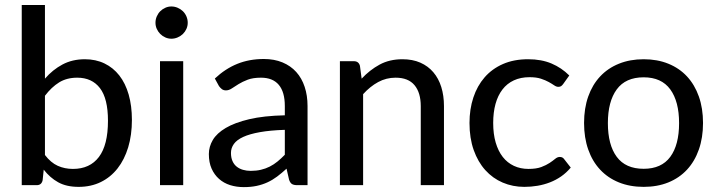

<svg xmlns="http://www.w3.org/2000/svg" viewBox="-20 -758 2938 786"><path d="M69 0V-737.5H164V-436Q195.5 -472.5 235.8 -494Q276 -515.5 327.5 -515.5Q372 -515.5 407.8 -498.2Q443.5 -481 468.5 -449Q493.5 -417 506.8 -370.8Q520 -324.5 520 -267Q520 -205.5 504.8 -155Q489.5 -104.5 461.2 -68.5Q433 -32.5 392.8 -12.8Q352.5 7 302 7Q252 7 218.2 -11.8Q184.5 -30.5 159 -63.5L154.5 -20Q150 0 130.5 0ZM296 -440Q253.5 -440 222.2 -420.8Q191 -401.5 164 -366V-123.5Q188 -92 216.5 -79.2Q245 -66.5 278.5 -66.5Q348 -66.5 385 -115.5Q422 -164.5 422 -263.5Q422 -354.5 389.2 -397.2Q356.5 -440 296 -440Z M730 -507.5V0H635V-507.5ZM748.5 -665Q748.5 -651.5 743.2 -639.8Q738 -628 728.8 -619Q719.5 -610 707.2 -604.8Q695 -599.5 681.5 -599.5Q668.5 -599.5 656.8 -604.8Q645 -610 636 -619Q627 -628 621.8 -639.8Q616.5 -651.5 616.5 -665Q616.5 -678.5 621.8 -690.8Q627 -703 636 -712Q645 -721 656.8 -726.2Q668.5 -731.5 681.5 -731.5Q695 -731.5 707.2 -726.2Q719.5 -721 728.8 -712Q738 -703 743.2 -690.8Q748.5 -678.5 748.5 -665Z M1197 0Q1183 0 1175.5 -4.5Q1168 -9 1163.5 -22L1153 -67.5Q1133.5 -49.5 1114.5 -35.2Q1095.5 -21 1074.8 -11.5Q1054 -2 1030.5 3Q1007 8 978 8Q948 8 922 -0.2Q896 -8.5 876.8 -25.5Q857.5 -42.5 846.2 -67.8Q835 -93 835 -127.5Q835 -157.5 851.2 -185Q867.5 -212.5 904.2 -234.2Q941 -256 1000.2 -270Q1059.5 -284 1146 -286V-324Q1146 -381.5 1121.2 -410.8Q1096.5 -440 1048.5 -440Q1016 -440 994.2 -431.8Q972.5 -423.5 956.8 -413.8Q941 -404 929 -396Q917 -388 905 -388Q895 -388 888.2 -393.2Q881.5 -398.5 876.5 -405.5L859.5 -436.5Q902 -476.5 951.2 -496.5Q1000.5 -516.5 1060 -516.5Q1103 -516.5 1136.5 -502.5Q1170 -488.5 1192.8 -463.2Q1215.5 -438 1227.2 -402.5Q1239 -367 1239 -324V0ZM1006.5 -58.5Q1029 -58.5 1048.2 -63Q1067.5 -67.5 1084.2 -76Q1101 -84.5 1116 -96.8Q1131 -109 1146 -124.5V-226.5Q1086 -224.5 1044 -217Q1002 -209.5 975.8 -197.5Q949.5 -185.5 937.5 -168.8Q925.5 -152 925.5 -132Q925.5 -112.5 931.8 -98.5Q938 -84.5 949 -75.8Q960 -67 974.8 -62.8Q989.5 -58.5 1006.5 -58.5Z M1371.5 0V-507.5H1428.5Q1448.5 -507.5 1453.5 -488.5L1460.5 -436Q1493.5 -471.5 1534 -493.5Q1574.5 -515.5 1627.5 -515.5Q1669 -515.5 1700.8 -501.5Q1732.5 -487.5 1754 -462.2Q1775.5 -437 1786.5 -401.8Q1797.5 -366.5 1797.5 -323.5V0H1702.5V-323.5Q1702.5 -378.5 1677 -409.2Q1651.5 -440 1599.5 -440Q1561 -440 1528 -422Q1495 -404 1466.5 -372.5V0Z M2285.5 -414Q2281.5 -408.5 2277.2 -405.5Q2273 -402.5 2265.5 -402.5Q2257.5 -402.5 2248.5 -408.8Q2239.5 -415 2226.5 -422.2Q2213.5 -429.5 2194.5 -435.8Q2175.5 -442 2148 -442Q2111.5 -442 2083.5 -429Q2055.5 -416 2036.8 -391.5Q2018 -367 2008.5 -332.5Q1999 -298 1999 -254.5Q1999 -209.5 2009.2 -174.5Q2019.5 -139.5 2038.2 -115.5Q2057 -91.5 2083.8 -79Q2110.5 -66.5 2143.5 -66.5Q2175.5 -66.5 2196 -74.2Q2216.5 -82 2230 -91Q2243.5 -100 2252.8 -107.8Q2262 -115.5 2271.5 -115.5Q2283.5 -115.5 2289.5 -106.5L2316.5 -72Q2299 -51 2277.5 -36Q2256 -21 2231.5 -11.5Q2207 -2 2180.5 2.5Q2154 7 2126.5 7Q2079 7 2038 -10.5Q1997 -28 1966.8 -61.5Q1936.5 -95 1919.2 -143.8Q1902 -192.5 1902 -254.5Q1902 -311 1917.8 -358.8Q1933.5 -406.5 1964 -441.5Q1994.5 -476.5 2039.2 -496Q2084 -515.5 2142 -515.5Q2196.5 -515.5 2237.8 -498Q2279 -480.5 2310.5 -449Z M2615 -515.5Q2671 -515.5 2716 -497.2Q2761 -479 2792.5 -445Q2824 -411 2841 -362.8Q2858 -314.5 2858 -254.5Q2858 -194.5 2841 -146Q2824 -97.5 2792.5 -63.5Q2761 -29.5 2716 -11.2Q2671 7 2615 7Q2559 7 2513.8 -11.2Q2468.5 -29.5 2436.8 -63.5Q2405 -97.5 2388 -146Q2371 -194.5 2371 -254.5Q2371 -314.5 2388 -362.8Q2405 -411 2436.8 -445Q2468.5 -479 2513.8 -497.2Q2559 -515.5 2615 -515.5ZM2615 -67Q2688 -67 2724 -116Q2760 -165 2760 -254Q2760 -342.5 2724 -392Q2688 -441.5 2615 -441.5Q2541 -441.5 2504.8 -392Q2468.5 -342.5 2468.5 -254Q2468.5 -165 2504.8 -116Q2541 -67 2615 -67Z"/></svg>

Font: Lato Medium
Style: Regular
Weight: 500
Designer: Lukasz Dziedzic
Foundry: tyPoland Lukasz Dziedzic
Version: Version 2.006; 2014-01-15